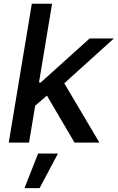

<svg xmlns="http://www.w3.org/2000/svg" viewBox="-20 -747 617 1006"><path d="M25.9 0H132.1L164.4 -193.5L225.9 -246.1L370.4 0H500.7L316.8 -310.7L576.7 -545.5H449.6L193.2 -314.6H184.3L252.8 -727.3H146.7ZM108.3 238.6H187.5L283.7 57.5H179.7Z"/></svg>

Font: Magic Ui Pro Medium
Style: Italic
Weight: 500
Italic angle: -9.39999°
Designer: Stefan Endress, Andreas Faust
Version: Version 1.000;FEAKit 1.0